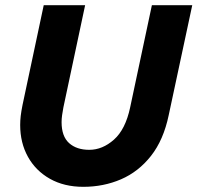

<svg xmlns="http://www.w3.org/2000/svg" viewBox="-20 -710 763 742"><path d="M58 -227Q58 -244 60 -261.5Q62 -279 67 -304L149 -690H309L225 -295Q222 -279 220 -265Q218 -251 218 -238Q218 -183 247 -157Q276 -131 325 -131Q376 -131 420.5 -170.5Q465 -210 483 -295L567 -690H723L632 -265Q612 -169 563.5 -107.5Q515 -46 447.5 -17Q380 12 302 12Q228 12 173 -19Q118 -50 88 -104Q58 -158 58 -227Z"/></svg>

Font: Radio Canada
Style: Bold Italic
Weight: 700
Italic angle: -12°
Designer: Charles Daoud, Etienne Aubert Bonn, Alexandre Saumier Demers, Jacques Le Bailly
Foundry: Radio-Canada
Version: Version 2.104; ttfautohint (v1.8.4.7-5d5b);gftools[0.9.28.de